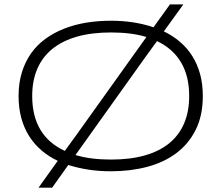

<svg xmlns="http://www.w3.org/2000/svg" viewBox="-20 -779 1024 888"><path d="M918 -335Q918 -244.6 885.3 -179Q852.5 -113.3 795.4 -70.6Q738.3 -27.8 660.6 -7.3Q583 13.2 493.2 13.2Q438.5 13.2 389.2 5.6Q339.8 -2 295.9 -16.1L221.2 88.9H158.2L247.1 -35.2Q205.6 -54.7 172.1 -83.3Q138.7 -111.8 115 -149.2Q91.3 -186.5 78.6 -232.9Q65.9 -279.3 65.9 -335Q65.9 -395 81.1 -444.1Q96.2 -493.2 123.5 -532Q150.9 -570.8 189.7 -599.1Q228.5 -627.4 276.1 -646.2Q323.7 -665 378.4 -674.1Q433.1 -683.1 493.2 -683.1Q600.6 -683.1 689.9 -652.8L766.1 -758.8H828.1L737.8 -633.8Q779.3 -613.8 812.5 -585.4Q845.7 -557.1 869.1 -520Q892.6 -482.9 905.3 -436.8Q918 -390.6 918 -335ZM657.2 -607.9Q588.4 -628.9 493.2 -628.9Q403.8 -628.9 335.7 -609.4Q267.6 -589.8 221.7 -552.5Q175.8 -515.1 152.3 -460.2Q128.9 -405.3 128.9 -335Q128.9 -242.7 166.7 -179.2Q204.6 -115.7 279.8 -81.1L334 -155.8ZM329.1 -62Q398.4 -41 493.2 -41Q582.5 -41 650.1 -60.3Q717.8 -79.6 763.2 -116.9Q808.6 -154.3 831.8 -209Q855 -263.7 855 -335Q855 -426.3 817.6 -490Q780.3 -553.7 706.1 -588.9L651.9 -514.2Z"/></svg>

Font: Syncopate
Style: Regular
Weight: 300
Width: 7
Designer: Astigmatic (AOETI)
Foundry: Astigmatic (AOETI)
Version: Version 001.000